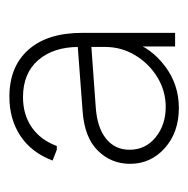

<svg xmlns="http://www.w3.org/2000/svg" viewBox="-16 -737 401 409"><g transform="rotate(-90 184.5 -532.5)"><path d="M159 -352Q107 -352 73.5 -382Q40 -412 40 -456Q40 -496 68 -524.5Q96 -553 152 -557L298 -568V-539L160 -529Q117 -526 93.5 -507Q70 -488 70 -457Q70 -423 96.5 -401.5Q123 -380 161 -380Q195 -380 224 -397.5Q253 -415 271 -444.5Q289 -474 289 -509V-565Q289 -619 261 -651.5Q233 -684 182 -684Q145 -684 118 -665.5Q91 -647 78 -612H70L47 -621Q64 -666 99.5 -689.5Q135 -713 183 -713Q247 -713 283 -672.5Q319 -632 319 -558V-360H290V-461L300 -452Q287 -411 248 -381.5Q209 -352 159 -352Z"/></g></svg>

Font: Fustat ExtraLight
Style: Regular
Weight: 250
Designer: Mohamed Gaber, Khaled Hosny, Laura Garcia Mut
Foundry: Kief Type Foundry, Alif Type Foundry, Hard Type Foundry
Version: Version 1.007